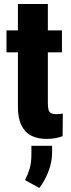

<svg xmlns="http://www.w3.org/2000/svg" viewBox="-20 -679 350 952"><path d="M287.1 -528.3V-419.4H12.2V-528.3ZM68.8 -659.2H217.3V-167Q217.3 -145.5 220.9 -133.8Q224.6 -122.1 233.9 -117.4Q243.2 -112.8 258.8 -112.8Q270 -112.8 278.1 -113.8Q286.1 -114.7 291.5 -116.2L290.5 -3.9Q273.4 2.4 254.2 6.1Q234.9 9.8 210.9 9.8Q166.5 9.8 135 -6.3Q103.5 -22.5 86.2 -57.6Q68.8 -92.8 68.8 -149.4ZM238.3 43.9V78.1Q238.3 125.5 219.2 173.6Q200.2 221.7 174.8 252.9L104 213.9Q117.7 187.5 126.7 158.2Q135.7 128.9 135.7 86.4V43.9Z"/></svg>

Font: Roboto Condensed ExtraBold
Style: Regular
Weight: 800
Designer: Christian Robertson
Foundry: Google
Version: Version 3.008; 2023